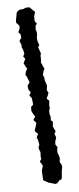

<svg xmlns="http://www.w3.org/2000/svg" viewBox="-98 -722 390 950"><g transform="rotate(-10 96.5 -247.0)"><path d="M78 187 67 183 54 174 43 167 44 132 45 118 48 111 54 95 43 73 52 61 51 50 54 27 51 19 48 5 55 -11 52 -35 48 -47 58 -63 44 -80 47 -89 53 -102 59 -119 47 -135 59 -151 52 -163 45 -180 47 -201 59 -210V-225L58 -244L48 -258L58 -272L49 -287L48 -307L61 -322L57 -335L53 -350L47 -362L52 -378L61 -390L53 -407L48 -420L60 -440L52 -453L60 -466L58 -483L52 -503L54 -510L47 -532L59 -547L58 -564L49 -575L59 -594L60 -607L47 -623V-633L56 -665L59 -675L72 -684L97 -685L103 -689L124 -688L132 -679L148 -660L140 -640L138 -616L147 -601L139 -594L136 -574L139 -561L138 -547L134 -530L135 -515L140 -495L133 -486L136 -472L141 -454L137 -442L136 -420L133 -410L139 -392L145 -375L138 -364L132 -346L136 -335L137 -316L143 -292L138 -269L144 -255L139 -244L130 -228L141 -215L137 -194V-178L132 -168L131 -148L134 -137L132 -119L141 -109L136 -88L140 -76L146 -61L138 -50L143 -30L135 -11L133 4L142 19L138 26L136 44L141 61L143 74L139 92L146 107L147 119L142 136L136 170L133 178L122 181L108 194L98 195Z"/></g></svg>

Font: Winky Rough Light
Style: Regular
Weight: 300
Designer: Simon Atzbach
Foundry: typofactur
Version: Version 1.206; ttfautohint (v1.8.4.7-5d5b)